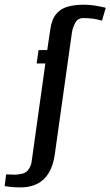

<svg xmlns="http://www.w3.org/2000/svg" viewBox="-106 -653 470 817"><path d="M-6 144Q-26 145 -47.5 143.5Q-69 142 -86 139L-80 89L-50 90Q-40 91 -30.5 89.5Q-21 88 -11 86Q6 82 15.5 68Q25 54 28 39L87 -383H50L58 -440H95L108 -528Q114 -571 133.5 -594Q153 -617 183.5 -625Q214 -633 250 -633Q276 -633 299.5 -629Q323 -625 344 -620L328 -565Q308 -571 289.5 -573.5Q271 -576 248 -576Q225 -576 214 -555.5Q203 -535 200 -514L127 5Q120 53 101.5 83Q83 113 55.5 127.5Q28 142 -6 144Z"/></svg>

Font: Alumni Sans Thin SemiBold
Style: Italic
Weight: 600
Italic angle: -8°
Version: Version 1.016